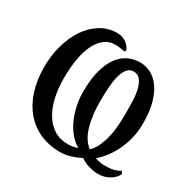

<svg xmlns="http://www.w3.org/2000/svg" viewBox="-115 -565 675 683"><g transform="rotate(30 222.5 -223.5)"><path d="M444.8 -30.8Q439 -19 430.2 -11.2Q421.4 -3.4 411.4 1.7Q401.4 6.8 391.1 9Q380.9 11.2 371.6 11.2Q362.8 11.2 353 9.8Q343.3 8.3 333.3 5.6Q323.2 2.9 314 -1.5Q304.7 -5.9 296.9 -11.7Q281.7 -3.4 259.5 3.9Q237.3 11.2 214.8 11.2Q168 11.2 130.9 -5.6Q93.8 -22.5 67.9 -53.2Q42 -84 28.3 -127.2Q14.6 -170.4 14.6 -223.1Q14.6 -271.5 26.9 -314.2Q39.1 -356.9 60.8 -388.7Q82.5 -420.4 112.8 -439Q143.1 -457.5 179.7 -457.5Q191.9 -457.5 201.7 -454.1Q211.4 -450.7 218.8 -445.3Q226.1 -439.9 231 -433.1Q235.8 -426.3 238.3 -419.4L234.4 -413.1Q223.6 -415.5 213.6 -416.7Q203.6 -418 193.8 -418Q169.4 -418 150.9 -403.6Q132.3 -389.2 119.9 -363.5Q107.4 -337.9 101.3 -302Q95.2 -266.1 95.2 -223.1Q95.2 -182.6 103 -147Q110.8 -111.3 127 -84.5Q143.1 -57.6 167.2 -42.2Q191.4 -26.9 224.1 -26.9Q237.8 -26.9 247.6 -29.1Q257.3 -31.2 264.2 -34.2Q245.6 -43.9 230 -62.3Q214.4 -80.6 202.9 -104.7Q191.4 -128.9 185.1 -157.5Q178.7 -186 178.7 -215.3Q178.7 -267.1 188.5 -303.5Q198.2 -339.8 215.1 -363Q231.9 -386.2 254.6 -397Q277.3 -407.7 303.2 -407.7Q325.7 -407.7 346.7 -397.2Q367.7 -386.7 384 -364.5Q400.4 -342.3 410.2 -307.6Q419.9 -272.9 419.9 -224.6Q419.9 -190.4 412.4 -161.1Q404.8 -131.8 392.8 -107.7Q380.9 -83.5 366 -64.7Q351.1 -45.9 336.4 -33.2Q349.1 -29.3 360.6 -27.6Q372.1 -25.9 386.2 -26.9Q416 -26.9 439 -41ZM248 -216.3Q248 -160.6 260.3 -116.7Q272.5 -72.8 301.3 -50.3Q320.8 -65.9 334.7 -108.6Q348.6 -151.4 348.6 -220.2Q348.6 -245.6 347.9 -272Q347.2 -298.3 342.3 -319.6Q337.4 -340.8 327.4 -354.5Q317.4 -368.2 298.8 -368.2Q283.7 -368.2 273.9 -356.9Q264.2 -345.7 258.3 -325.7Q252.4 -305.7 250.2 -277.8Q248 -250 248 -216.3Z"/></g></svg>

Font: PT Astra Serif
Style: Regular
Weight: 400
Designer: A.Korolkova, I. Chaeva
Foundry: ParaType Ltd
Version: Version 1.002